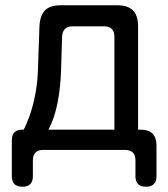

<svg xmlns="http://www.w3.org/2000/svg" viewBox="-20 -570 640 730"><path d="M65 140Q45 140 35 130Q25 120 25 100V-37Q25 -57 35 -67Q45 -77 65 -77H70Q81 -97 93 -131Q105 -165 113.5 -208Q122 -251 124 -298L130 -470Q132 -511 151 -530.5Q170 -550 211 -550H425Q466 -550 485.5 -530.5Q505 -511 505 -470V-77H515Q545 -77 560 -62Q575 -47 575 -17V100Q575 120 565 130Q555 140 535 140Q515 140 505 130Q495 120 495 100V40Q495 20 485 10Q475 0 455 0H145Q125 0 115 10Q105 20 105 40V100Q105 120 95 130Q85 140 65 140ZM415 -430Q415 -450 405 -460Q395 -470 375 -470H257Q237 -470 227 -460Q217 -450 216 -430L212 -298Q210 -247 203 -203Q196 -159 185 -126.5Q174 -94 164 -77H415Z"/></svg>

Font: Maple Mono
Style: Regular
Weight: 400
Monospace: yes
Designer: subframe7536
Version: Version 7.300